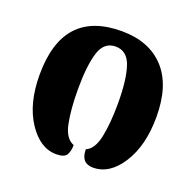

<svg xmlns="http://www.w3.org/2000/svg" viewBox="-104 -659 793 777"><g transform="rotate(20 293.0 -270.5)"><path d="M214 9Q248 9 258 -7Q268 -23 268 -50Q231 -64 219 -123Q207 -182 207 -270Q207 -370 224.5 -426.5Q242 -483 292 -483Q342 -483 360.5 -427Q379 -371 379 -270Q379 -184 366.5 -124.5Q354 -65 320 -51Q320 9 372 9Q444 9 494 -70Q544 -149 544 -271Q544 -408 478 -479Q412 -550 294 -550Q41 -550 41 -271Q41 -147 92.5 -69Q144 9 214 9Z"/></g></svg>

Font: Noto Serif Georgian SemiCondensed Extra
Style: Regular
Weight: 800
Width: 4
Designer: Monotype Design Team
Foundry: Monotype Imaging Inc.
Version: Version 1.901